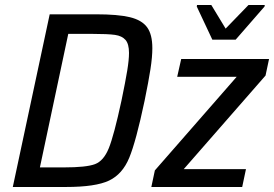

<svg xmlns="http://www.w3.org/2000/svg" viewBox="-20 -745 1092 765"><path d="M178 -688H362Q450 -688 497.5 -676.5Q545 -665 566 -636.5Q587 -608 587 -553Q587 -518 579.5 -469.5Q572 -421 556 -343Q522 -182 495 -116.5Q468 -51 414.5 -25.5Q361 0 243 0H31ZM464 -344Q480 -421 487 -464Q494 -507 494 -534Q494 -570 480 -586Q466 -602 438 -606Q410 -610 348 -610H252L139 -78H235Q324 -78 358.5 -91Q393 -104 413.5 -154.5Q434 -205 464 -344ZM583 0 597 -66 923 -439H686L702 -510H1052L1038 -444L712 -71H960L945 0ZM826 -587 764 -719 765 -725H822L879 -631L970 -725H1035L1034 -719L919 -587Z"/></svg>

Font: Saira Semi Condensed
Style: Italic
Weight: 400
Width: 4
Italic angle: -12°
Designer: Hector Gatti with collaboration of the Omnibus-Type team
Foundry: Omnibus-Type
Version: Version 1.001; ttfautohint (v1.8)